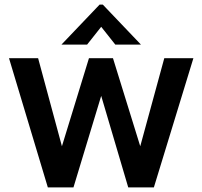

<svg xmlns="http://www.w3.org/2000/svg" viewBox="-20 -811 876 831"><path d="M298 0H187L19 -559H145L248 -178L365 -559H469L587 -178L691 -559H817L646 0H535L418 -396ZM357 -618H246L411 -791H425L590 -618H479L418 -695Z"/></svg>

Font: Open Sauce One SemiBold
Style: Regular
Weight: 600
Designer: Alfredo Marco Pradil
Foundry: Creative Sauce Fz LLC
Version: Version 1.477